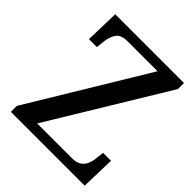

<svg xmlns="http://www.w3.org/2000/svg" viewBox="-198 -837 960 960"><g transform="rotate(45 282.0 -357.0)"><path d="M37 0V-42L412 -662H199Q154 -662 137.5 -637.5Q121 -613 117 -578L112 -533H56L61 -714H547V-671L171 -52H416Q448 -52 466 -64Q484 -76 492.5 -95.5Q501 -115 503 -138L508 -181H564L559 0Z"/></g></svg>

Font: ET Text
Style: Regular
Weight: 470
Designer: Monotype Design Team
Foundry: Monotype Imaging Inc.
Version: Version 2.009